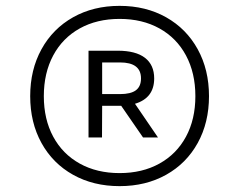

<svg xmlns="http://www.w3.org/2000/svg" viewBox="-20 -769 816 655"><path d="M693 -441Q693 -351 654.5 -281.2Q616 -211.5 546.8 -172.8Q477.5 -134 388 -134Q298.5 -134 229.2 -172.8Q160 -211.5 121.5 -281.2Q83 -351 83 -441Q83 -531 121.5 -601Q160 -671 229.2 -710Q298.5 -749 388 -749Q477.5 -749 546.8 -710Q616 -671 654.5 -601Q693 -531 693 -441ZM646.5 -441Q646.5 -520 614.5 -579.8Q582.5 -639.5 524 -672Q465.5 -704.5 388 -704.5Q310.5 -704.5 252 -672Q193.5 -639.5 161.5 -579.8Q129.5 -520 129.5 -441Q129.5 -362 161.5 -302.8Q193.5 -243.5 252 -211Q310.5 -178.5 388 -178.5Q465.5 -178.5 524 -211Q582.5 -243.5 614.5 -302.8Q646.5 -362 646.5 -441ZM440.5 -415 519 -300H468L393.5 -408H381.5H328.5L328 -300H282V-596H381.5Q443 -596 474.5 -571.8Q506 -547.5 506 -501.5Q506 -434.5 440.5 -415ZM389.5 -448Q426 -448 443.5 -461Q461 -474 461 -501.5Q461 -556 389.5 -556H328.5V-448Z"/></svg>

Font: Encode Sans Expanded
Style: Regular
Weight: 400
Width: 7
Designer: Multiple Designers
Foundry: Impallari Type
Version: Version 2.000